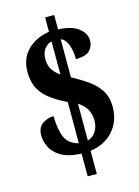

<svg xmlns="http://www.w3.org/2000/svg" viewBox="-125 -830 711 979"><g transform="rotate(-15 230.5 -340.5)"><path d="M213 -41Q144 -44 106 -67Q68 -90 53 -121.5Q38 -153 38 -183Q38 -226 66 -244.5Q94 -263 124 -263Q125 -191 143.5 -149.5Q162 -108 213 -96V-313Q150 -344 115.5 -374Q81 -404 67.5 -438Q54 -472 54 -514Q54 -586 99 -630Q144 -674 213 -684V-760H261V-684Q332 -681 368 -653Q404 -625 404 -587Q404 -557 383.5 -535.5Q363 -514 310 -514Q310 -558 297 -591Q284 -624 261 -632V-431Q304 -408 342.5 -381.5Q381 -355 404.5 -319Q428 -283 428 -231Q428 -156 383 -105Q338 -54 261 -43V79H213ZM213 -633Q192 -629 175.5 -608.5Q159 -588 159 -554Q159 -524 171.5 -501.5Q184 -479 213 -459ZM261 -97Q290 -106 305 -130.5Q320 -155 320 -188Q320 -220 306.5 -245Q293 -270 261 -292Z"/></g></svg>

Font: Noto Serif Khmer ExtraCondensed ExtraBold
Style: Regular
Weight: 800
Width: 2
Designer: Danh Hong and the Monotype Design Team
Foundry: Monotype Imaging Inc.
Version: Version 2.004; ttfautohint (v1.8.4.7-5d5b)